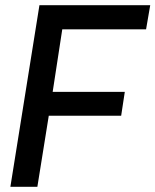

<svg xmlns="http://www.w3.org/2000/svg" viewBox="-20 -720 599 740"><path d="M20 0 132 -700H559L543 -607H220L183 -366H461L447 -274H168L124 0Z"/></svg>

Font: Georama Medium
Style: Italic
Weight: 500
Italic angle: -9°
Designer: Jean-Baptiste Levee
Foundry: Production Type
Version: Version 1.000